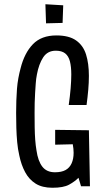

<svg xmlns="http://www.w3.org/2000/svg" viewBox="-20 -878 496 905"><path d="M56 -346Q56 -375 57 -404Q58 -433 60 -459Q62 -485 66.5 -509.5Q71 -534 77 -556Q95 -628 135 -669.5Q175 -711 246 -711Q305 -711 338.5 -687.5Q372 -664 385.5 -621.5Q399 -579 399 -520Q399 -489 396 -454.5Q393 -420 388 -383H304Q310 -426 313 -462Q316 -498 316 -527Q316 -564 309.5 -589Q303 -614 287 -626.5Q271 -639 243 -639Q204 -639 183.5 -607.5Q163 -576 154 -527Q150 -507 148.5 -485Q147 -463 145.5 -440Q144 -417 143.5 -393.5Q143 -370 143 -346Q143 -310 143.5 -278Q144 -246 146 -219Q148 -192 152 -169Q159 -119 179.5 -92.5Q200 -66 239 -66Q270 -66 289 -76.5Q308 -87 317.5 -108Q327 -129 327 -158Q327 -167 326 -177Q325 -187 323 -198L240 -196V-266L399 -264L404 0H362L350 -40Q332 -22 305.5 -7.5Q279 7 227 7Q179 7 148 -12.5Q117 -32 98.5 -66.5Q80 -101 71 -145Q64 -175 61 -208Q58 -241 57 -275.5Q56 -310 56 -346ZM197 -768 194 -858 278 -853 275 -770Z"/></svg>

Font: Truculenta Medium
Style: Regular
Weight: 500
Version: Version 1.002